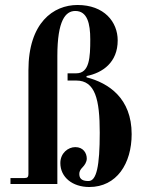

<svg xmlns="http://www.w3.org/2000/svg" viewBox="-20 -738 596 770"><path d="M22 0H210V-513C210 -657 243 -694 282 -694C330 -694 342 -644 342 -580C342 -508 339 -444 286 -444H251V-415H286C362 -415 380 -339 380 -206C380 -71 367 -12 335 -12C317 -12 298 -16 298 -40C298 -50 302 -58 311 -67C319 -75 328 -88 328 -102C328 -124 314 -148 282 -148C253 -148 222 -124 222 -84C222 -27 271 12 338 12C448 12 508 -82 508 -200C508 -344 416 -405 327 -428V-433C392 -446 452 -488 452 -576C452 -650 398 -718 291 -718C194 -718 94 -647 94 -456V-40C94 -28 90 -24 78 -24H22Z"/></svg>

Font: Old Standard
Style: Bold
Weight: 700
Designer: Alexey Kryukov <alexios@thessalonica.org.ru>
Version: Version 2.0.2